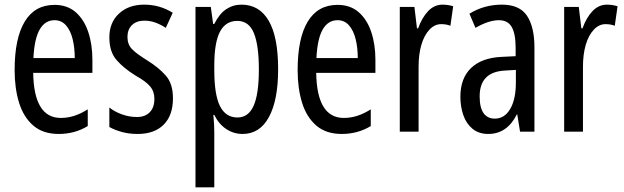

<svg xmlns="http://www.w3.org/2000/svg" viewBox="-20 -567 2689 827"><path d="M215 -546Q270 -546 306 -514.5Q342 -483 360 -429.5Q378 -376 378 -309V-253H123Q126 -59 242 -59Q271 -59 299.5 -68Q328 -77 358 -96V-24Q302 10 233 10Q165 10 123 -26.5Q81 -63 62 -125Q43 -187 43 -265Q43 -402 86.5 -474Q130 -546 215 -546ZM215 -480Q174 -480 151 -440Q128 -400 124 -317H302Q302 -361 293 -398Q284 -435 264.5 -457.5Q245 -480 215 -480Z M725 -144Q725 -70 685 -30Q645 10 573 10Q536 10 505 1.5Q474 -7 451 -20V-104Q473 -86 505 -74.5Q537 -63 570 -63Q605 -63 625 -83.5Q645 -104 645 -141Q645 -173 626.5 -195Q608 -217 563 -242Q513 -273 482 -308.5Q451 -344 451 -406Q451 -470 492.5 -508.5Q534 -547 601 -547Q668 -547 724 -512L694 -447Q673 -461 650 -469.5Q627 -478 602 -478Q568 -478 548.5 -459Q529 -440 529 -408Q529 -376 548 -356Q567 -336 614 -307Q664 -276 694.5 -241Q725 -206 725 -144Z M1020 -547Q1097 -547 1137.5 -477.5Q1178 -408 1178 -269Q1178 -136 1138.5 -63Q1099 10 1025 10Q986 10 954 -11.5Q922 -33 903 -72H899Q901 -51 902 -33Q903 -15 903 0V240H822V-537H888L898 -464H903Q925 -508 954.5 -527.5Q984 -547 1020 -547ZM1002 -477Q952 -477 927.5 -430.5Q903 -384 903 -285V-265Q903 -159 927.5 -110Q952 -61 1003 -61Q1050 -61 1072.5 -111.5Q1095 -162 1095 -268Q1095 -372 1073.5 -424.5Q1052 -477 1002 -477Z M1434 -546Q1489 -546 1525 -514.5Q1561 -483 1579 -429.5Q1597 -376 1597 -309V-253H1342Q1345 -59 1461 -59Q1490 -59 1518.5 -68Q1547 -77 1577 -96V-24Q1521 10 1452 10Q1384 10 1342 -26.5Q1300 -63 1281 -125Q1262 -187 1262 -265Q1262 -402 1305.5 -474Q1349 -546 1434 -546ZM1434 -480Q1393 -480 1370 -440Q1347 -400 1343 -317H1521Q1521 -361 1512 -398Q1503 -435 1483.5 -457.5Q1464 -480 1434 -480Z M1886 -547Q1910 -547 1932 -540L1920 -456Q1903 -463 1880 -463Q1852 -463 1829.5 -439Q1807 -415 1795 -374Q1783 -333 1783 -280V0H1702V-537H1765L1776 -445H1781Q1798 -492 1824.5 -519.5Q1851 -547 1886 -547Z M2142 -547Q2218 -547 2250 -499Q2282 -451 2282 -362V0H2220L2208 -74H2206Q2164 10 2083 10Q2042 10 2015 -12.5Q1988 -35 1975.5 -71.5Q1963 -108 1963 -150Q1963 -230 2009 -274Q2055 -318 2140 -322L2201 -325V-360Q2201 -422 2184 -451Q2167 -480 2129 -480Q2085 -480 2028 -447L2002 -508Q2065 -547 2142 -547ZM2154 -263Q2046 -257 2046 -152Q2046 -103 2063 -79.5Q2080 -56 2111 -56Q2153 -56 2177.5 -97.5Q2202 -139 2202 -212V-266Z M2594 -547Q2618 -547 2640 -540L2628 -456Q2611 -463 2588 -463Q2560 -463 2537.5 -439Q2515 -415 2503 -374Q2491 -333 2491 -280V0H2410V-537H2473L2484 -445H2489Q2506 -492 2532.5 -519.5Q2559 -547 2594 -547Z"/></svg>

Font: Noto Sans Myanmar ExtraCondensed
Style: Regular
Weight: 400
Width: 2
Designer: Monotype Design Team
Foundry: Monotype Imaging Inc.
Version: Version 2.107; ttfautohint (v1.8.4.7-5d5b)